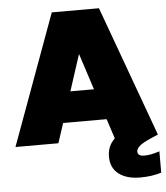

<svg xmlns="http://www.w3.org/2000/svg" viewBox="-61 -762 895 1038"><g transform="rotate(-5 386.5 -242.5)"><path d="M691 107Q725 107 773 91V207Q720 223 659 223Q584 223 541.5 190Q499 157 499 97Q499 69 508 45.5Q517 22 539 0L504 -107H268L233 0H0L259 -708H515L773 0L729 19Q686 38 670 53Q654 68 654 82Q654 107 691 107ZM450 -274 386 -471 322 -274Z"/></g></svg>

Font: Poppins Black A&M
Style: Regular
Weight: 900
Designer: Ninad Kale (Devanagari), Jonny Pinhorn (Latin)
Foundry: Indian Type Foundry
Version: 4.004